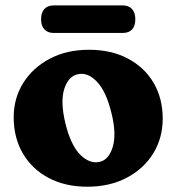

<svg xmlns="http://www.w3.org/2000/svg" viewBox="-20 -675 651 708"><path d="M308.5 -491.5Q390 -491.5 451.2 -459.2Q512.5 -427 546.2 -369.8Q580 -312.5 580 -237.5Q580 -166 545 -109.2Q510 -52.5 447.2 -19.5Q384.5 13.5 302 13.5Q220.5 13.5 159.5 -18.8Q98.5 -51 64.5 -108.8Q30.5 -166.5 30.5 -243Q30.5 -312.5 65.5 -368.8Q100.5 -425 163 -458.2Q225.5 -491.5 308.5 -491.5ZM347 -78Q382 -86 396 -134.2Q410 -182.5 391 -258Q371.5 -338.5 337 -374.2Q302.5 -410 266 -401Q232 -393.5 217 -347Q202 -300.5 221 -221Q240.5 -140.5 275.2 -105.2Q310 -70 347 -78ZM131.5 -603.5Q131.5 -629 143.8 -642Q156 -655 177.5 -655H433Q454.5 -655 466.8 -641.8Q479 -628.5 479 -604Q479 -579 466.8 -566.2Q454.5 -553.5 433 -553.5H177.5Q156 -553.5 143.8 -566.5Q131.5 -579.5 131.5 -603.5Z"/></svg>

Font: Fraunces 9pt S100
Style: Bold
Weight: 700
Version: Version 1.000; ttfautohint (v1.8.3)